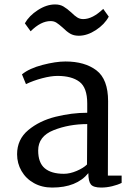

<svg xmlns="http://www.w3.org/2000/svg" viewBox="-20 -833 599 865"><path d="M57 0ZM467 -377 466 -42H528V-9Q510 0 485 6Q460 12 436 12Q401 12 389.5 -2Q378 -16 378 -53Q325 12 215 12Q169 12 133 -8Q97 -28 77 -62.5Q57 -97 57 -138Q57 -205 107.5 -247Q158 -289 230.5 -307Q303 -325 373 -325V-367Q373 -438 338 -464.5Q303 -491 239 -491Q210 -491 170 -480.5Q130 -470 97 -454L79 -498Q112 -525 171.5 -540.5Q231 -556 275 -556Q362 -556 414.5 -516Q467 -476 467 -377ZM152 -155Q152 -100 181.5 -75Q211 -50 268 -50Q295 -50 325.5 -63Q356 -76 372 -92L373 -274Q291 -274 221.5 -246.5Q152 -219 152 -155ZM228 -813Q250 -813 265.5 -804Q281 -795 301 -777Q316 -762 328 -754.5Q340 -747 355 -747Q397 -747 445 -793L470 -758Q451 -723 412 -697.5Q373 -672 335 -672Q312 -672 296 -681.5Q280 -691 262 -709Q245 -724 234 -731Q223 -738 208 -738Q164 -738 118 -692L92 -728Q111 -762 150.5 -787.5Q190 -813 228 -813Z"/></svg>

Font: Martel DemiBold
Style: Regular
Weight: 600
Designer: Dan Reynolds
Foundry: Dan Reynolds
Version: Version 1.001; ttfautohint (v1.1) -l 5 -r 5 -G 72 -x 0 -D la